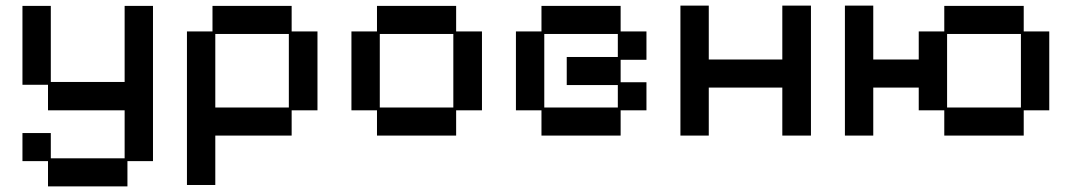

<svg xmlns="http://www.w3.org/2000/svg" viewBox="-20 -471 3819 684"><path d="M151 193V103H60V3H161V93H424V-78H151V-169H60V-450H161V-179H424V-450H525V103H434V193Z M646 188V-359H737V-450H1019V-359H1111V-78H1019V12H747V188ZM747 -88H1009V-350H747Z M1323 12V-78H1232V-359H1323V-450H1605V-359H1697V-78H1605V12ZM1333 -88H1595V-350H1333Z M1909 12V-78H1818V-359H1909V-450H2191V-359H2283V-258H2191V-178H2283V-78H2191V12ZM1919 -88H2181V-168H1999V-268H2181V-350H1919Z M2404 12V-451H2505V-259H2767V-451H2869V12H2767V-159H2505V12Z M2990 12V-451H3091V-259H3253V-359H3344V-450H3627V-359H3718V-78H3627V12H3344V-78H3253V-159H3091V12ZM3354 -88H3617V-350H3354Z"/></svg>

Font: Pixelify Sans
Style: Regular
Weight: 400
Designer: Stefie Justprince
Foundry: Typecalism Foundryline
Version: Version 1.000;February 13, 2025;FontCreator 15.0.0.3015 64-b